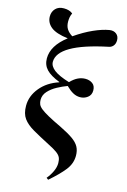

<svg xmlns="http://www.w3.org/2000/svg" viewBox="-148 -855 761 1152"><g transform="rotate(15 232.0 -279.0)"><path d="M274 230 262 221Q282 197 294.5 170Q307 143 307 118Q307 97 300.5 83Q294 69 275.5 55.5Q257 42 221 24Q159 -8 116.5 -32.5Q74 -57 52.5 -86.5Q31 -116 31 -165Q31 -226 73.5 -277.5Q116 -329 187 -352V-354Q130 -376 104 -403.5Q78 -431 78 -472Q78 -551 168 -620Q94 -629 62 -655Q30 -681 30 -720Q30 -749 48.5 -768.5Q67 -788 100 -788Q135 -788 155 -771Q148 -756 146 -743.5Q144 -731 144 -718Q144 -691 155.5 -672.5Q167 -654 191 -639Q249 -679 302 -702.5Q355 -726 397 -733Q423 -737 440 -723.5Q457 -710 457 -685Q457 -664 446.5 -651Q436 -638 420 -635Q267 -603 192.5 -559.5Q118 -516 118 -461Q118 -434 147.5 -411Q177 -388 243 -368Q266 -392 288.5 -402.5Q311 -413 334 -413Q360 -413 378.5 -399.5Q397 -386 397 -357Q397 -329 376.5 -313.5Q356 -298 330 -298Q307 -298 286 -309.5Q265 -321 242 -344Q212 -333 180.5 -316Q149 -299 127.5 -275.5Q106 -252 106 -222Q106 -207 111 -194.5Q116 -182 132 -169Q148 -156 179.5 -138.5Q211 -121 264 -96Q315 -71 344 -50.5Q373 -30 385.5 -7Q398 16 398 48Q398 97 365.5 138Q333 179 274 230Z"/></g></svg>

Font: Literata 72pt SemiBold
Style: Italic
Weight: 600
Italic angle: -2°
Designer: Latin by Veronika Burian and Jose Scaglione. Greek by Irene Vlachou. Cyrillic by Vera Evstafieva
Foundry: TypeTogether
Version: Version 3.002